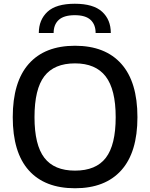

<svg xmlns="http://www.w3.org/2000/svg" viewBox="-20 -994 801 1024"><path d="M490 -818Q490 -863 463 -888Q436 -913 379 -913Q321 -913 293.5 -888Q266 -863 266 -818H187Q187 -888 233 -931Q279 -974 379 -974Q478 -974 524.5 -931.5Q571 -889 571 -818ZM380 -84Q492 -84 544.5 -152.5Q597 -221 597 -369Q597 -517 543.5 -586.5Q490 -656 380 -656Q269 -656 216.5 -587.5Q164 -519 164 -369Q164 -221 216.5 -152.5Q269 -84 380 -84ZM713 -369Q713 -182 627 -86Q541 10 380 10Q219 10 133.5 -85.5Q48 -181 48 -369Q48 -557 133.5 -653.5Q219 -750 380 -750Q541 -750 627 -653.5Q713 -557 713 -369Z"/></svg>

Font: EncodeSans
Style: Medium
Weight: 500
Designer: Pablo Impallari, Andres Torresi
Foundry: Pablo Impallari, Andres Torresi
Version: Version 1.000; ttfautohint (v1.4.1)